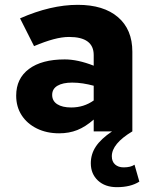

<svg xmlns="http://www.w3.org/2000/svg" viewBox="-20 -544 640 795"><path d="M225 8Q173 8 132.5 -12Q92 -32 69.5 -67Q47 -102 47 -148Q47 -219 100 -258.5Q153 -298 248 -298Q302 -298 368 -272V-316Q368 -391 266 -391Q237 -391 201.5 -381.5Q166 -372 121 -353L63 -468Q190 -524 302 -524Q409 -524 468.5 -473Q528 -422 528 -330V0Q443 51 443 103Q443 125 456.5 137Q470 149 492 149Q521 149 537 138L557 208Q521 231 464 231Q415 231 385.5 203.5Q356 176 356 132Q356 94 377 62.5Q398 31 444 0H368V-49Q334 -19 300 -5.5Q266 8 225 8ZM196 -151Q196 -126 217 -112.5Q238 -99 275 -99Q327 -99 368 -128V-189Q346 -195 323.5 -198.5Q301 -202 279 -202Q240 -202 218 -189Q196 -176 196 -151Z"/></svg>

Font: Red Hat Mono
Style: Bold
Weight: 700
Monospace: yes
Designer: Pentagram, MCKL
Foundry: Pentagram, MCKL
Version: Version 1.023; ttfautohint (v1.8.3)